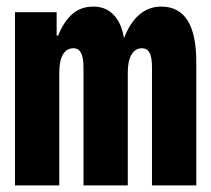

<svg xmlns="http://www.w3.org/2000/svg" viewBox="-20 -563 640 583"><path d="M25.5 0V-526H152V-455H156.5Q174 -498 199.8 -520.5Q225.5 -543 263.5 -543Q305.5 -543 330.5 -511.8Q355.5 -480.5 359 -423.5H349Q365.5 -481.5 396.2 -512.2Q427 -543 469.5 -543Q576 -543 576 -375.5V0H441.5V-358.5Q441.5 -389.5 434 -403Q426.5 -416.5 411 -416.5Q391 -416.5 379.5 -397.5Q368 -378.5 368 -343V0H233.5V-357Q233.5 -388.5 226 -402.5Q218.5 -416.5 203 -416.5Q182.5 -416.5 171.2 -397.8Q160 -379 160 -342.5V0Z"/></svg>

Font: Google Sans Code
Style: Regular
Weight: 400
Monospace: yes
Designer: Google Sans Code Authors
Foundry: Google LLC
Version: Version 6.000